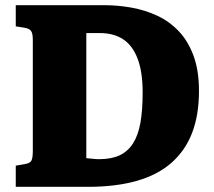

<svg xmlns="http://www.w3.org/2000/svg" viewBox="-20 -723 828 743"><path d="M41 0V-82L76 -88Q95 -91 101 -100.5Q107 -110 107 -140V-569Q107 -594 100 -603.5Q93 -613 73 -616L41 -621V-703H382Q436 -703 489 -693.5Q542 -684 589 -662Q636 -640 672 -602Q708 -564 729 -507Q750 -450 750 -371Q750 -278 723.5 -209Q697 -140 643.5 -93Q590 -46 509 -23Q428 0 320 0ZM363 -107Q411 -107 443 -122Q475 -137 495 -168.5Q515 -200 523.5 -248.5Q532 -297 532 -365Q532 -445 512.5 -496Q493 -547 456.5 -571Q420 -595 367 -595H314V-111Q327 -110 339 -108.5Q351 -107 363 -107Z"/></svg>

Font: Literata 18pt ExtraBold
Style: Regular
Weight: 800
Designer: Latin by Veronika Burian and Jose Scaglione. Greek by Irene Vlachou. Cyrillic by Vera Evstafieva.
Foundry: TypeTogether
Version: Version 3.103;gftools[0.9.29]